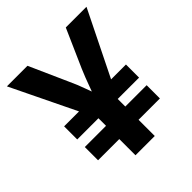

<svg xmlns="http://www.w3.org/2000/svg" viewBox="-205 -912 1056 1056"><g transform="rotate(-45 323.0 -384.0)"><path d="M246 0V-289L14 -768H174L274 -544Q296 -497 312.5 -449.5Q329 -402 347 -355H300Q319 -402 336 -449.5Q353 -497 373 -544L472 -768H633L396 -288V0ZM81 -126V-229H562V-126ZM81 -288V-390H562V-288Z"/></g></svg>

Font: Yaldevi ExtraLight
Style: Regular
Weight: 200
Designer: Sol Matas, Rajitha Manaperi, Kosala Senevirathne
Foundry: Mooniak
Version: Version 1.100